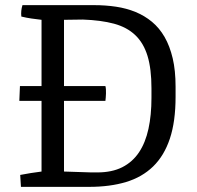

<svg xmlns="http://www.w3.org/2000/svg" viewBox="-20 -727 766 747"><path d="M58.6 -46.4Q78.6 -50.3 99.9 -53.7Q121.1 -57.1 141.6 -59.6V-334.5H55.2L57.6 -392.1H141.6V-649.9Q121.1 -652.3 102.1 -655Q83 -657.7 63 -662.6Q60.5 -685.1 67.4 -707H346.7Q390.6 -707 431.4 -700.9Q472.2 -694.8 507.3 -680.4Q542.5 -666 571.3 -642.1Q600.1 -618.2 620.4 -583Q640.6 -547.9 651.9 -500.2Q663.1 -452.6 663.1 -390.1V-350.1Q663.1 -254.4 640.9 -187.7Q618.7 -121.1 575.7 -79.3Q532.7 -37.6 470.2 -18.8Q407.7 0 327.1 0H61.5ZM334.5 -56.2H358.9Q415.5 -56.2 455.6 -76.4Q495.6 -96.7 520.8 -134.3Q545.9 -171.9 557.6 -225.6Q569.3 -279.3 569.3 -346.2V-383.3Q569.3 -459 554 -509.3Q538.6 -559.6 506.3 -590.3Q474.1 -621.1 423.6 -634.8Q373 -648.4 302.7 -650.9L229 -649.9V-392.1H390.1Q391.6 -386.7 392.1 -378.9Q392.6 -371.1 392.3 -363Q392.1 -355 391.4 -347.2Q390.6 -339.4 390.1 -334.5H229V-59.6Z"/></svg>

Font: Fjord
Style: One
Weight: 400
Designer: Viktoriya Grabowska
Foundry: Viktoriya Grabowska
Version: Version 1.002